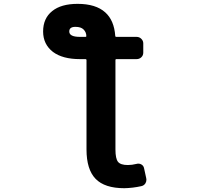

<svg xmlns="http://www.w3.org/2000/svg" viewBox="-20 -784 1040 1011"><path d="M634.8 207Q531.2 207 483.4 157.7Q435.5 108.4 435.5 2.9V-467.8Q435.5 -472.7 430.7 -472.7H401.4Q309.6 -472.7 258.8 -510.7Q207 -550.8 207 -618.2Q207 -687.5 254.9 -725.6Q301.8 -763.7 388.7 -763.7Q484.4 -763.7 534.2 -718.8Q581.1 -676.8 586.9 -594.7Q586.9 -589.8 591.8 -589.8H699.2Q713.9 -589.8 724.1 -579.6Q734.4 -569.3 734.4 -555.7V-506.8Q734.4 -492.2 724.1 -482.4Q713.9 -472.7 699.2 -472.7H591.8Q587.9 -472.7 587.9 -467.8V2.9Q587.9 51.8 601.6 68.4Q615.2 85 653.3 85Q674.8 85 698.2 79.1Q711.9 75.2 723.6 81.5Q735.4 87.9 738.3 100.6L750 154.3Q751 158.2 751 162.1Q751 171.9 746.1 180.7Q738.3 193.4 723.6 196.3Q679.7 206.1 634.8 207ZM377 -642.6Q344.7 -642.6 344.7 -618.2Q344.7 -589.8 401.4 -589.8H430.7Q434.6 -589.8 434.6 -593.8Q434.6 -614.3 419.9 -628.9Q406.2 -642.6 377 -642.6Z"/></svg>

Font: Rounded-L Mgen+ 1mn bold
Style: Bold
Weight: 700
Designer: [Source Han Sans]
Ryoko NISHIZUKA  (kana & ideographs); Paul D. Hunt (Latin, Greek & Cyrillic); Wenlong ZHANG  (bopomofo
Version: Version 1.059.20150602